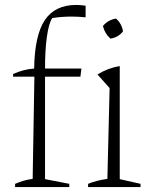

<svg xmlns="http://www.w3.org/2000/svg" viewBox="-20 -756 608 776"><path d="M33 -446V-457Q53 -466 73.5 -471.5Q94 -477 118 -479Q120 -613 161 -674.5Q202 -736 288 -736Q306 -736 326 -733V-686Q296 -689 268 -689Q249 -689 229.5 -687.5Q210 -686 191 -683Q177 -661 169.5 -607.5Q162 -554 162 -479H309L305 -446H162V-32L260 -13V0H41V-13Q55 -19 72 -24.5Q89 -30 112 -33L119 -446ZM336 0V-13Q353 -20 372.5 -25Q392 -30 414 -33L423 -400L374 -455Q416 -481 464 -489V-32L548 -13V0ZM449 -681Q473 -659 477 -629Q457 -604 426 -600Q403 -621 396 -651Q417 -676 449 -681Z"/></svg>

Font: Piazzolla SC ExtraLight
Style: Regular
Weight: 200
Designer: Juan Pablo del Peral
Foundry: Huerta Tipografica
Version: Version 1.330